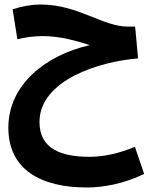

<svg xmlns="http://www.w3.org/2000/svg" viewBox="-20 -560 687 851"><path d="M365 271C438 271 527 255 619 211L578 91C509 119 443 135 377 135C255 135 155 102 155 -19C155 -205 422 -288 592 -301L579 -442H547C435 -442 326 -540 160 -540C117 -540 74 -531 36 -519L57 -386C88 -394 129 -400 170 -400C246 -400 319 -379 378 -360C181 -315 17 -184 17 6C17 195 166 271 365 271Z"/></svg>

Font: Noto Sans Arabic UI SmCn
Style: Bold
Weight: 700
Width: 4
Designer: Monotype Design Team, Nadine Chahine and Nizar Qandah
Foundry: Monotype Imaging Inc.
Version: Version 2.010